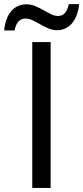

<svg xmlns="http://www.w3.org/2000/svg" viewBox="-34 -920 407 940"><path d="M244.1 -772C306.6 -772 345.7 -822.3 353.5 -899.9H303.2C293.5 -860.8 279.8 -841.8 248.5 -841.8C206.5 -841.8 154.8 -898.9 96.2 -898.9C33.2 -898.9 -5.9 -850.6 -13.7 -771H37.1C46.4 -810.1 60.5 -829.1 92.3 -829.1C136.2 -829.1 188.5 -772 244.1 -772ZM213.9 -713.9H124V0H213.9Z"/></svg>

Font: Noto Reveo Sans
Style: Regular
Weight: 400
Designer: Monotype Design team
Foundry: Monotype Imaging Inc.
Version: Version 1.04